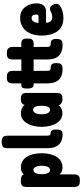

<svg xmlns="http://www.w3.org/2000/svg" viewBox="641 -1401 976 2298"><g transform="rotate(-90 1129.0 -252.0)"><path d="M273 8Q233 8 208.5 -10.5Q184 -29 171.5 -62.5Q159 -96 154 -141.5Q149 -187 149 -241Q149 -297 154 -343Q159 -389 172 -422Q185 -455 210 -472.5Q235 -490 273 -490Q314 -490 346 -472.5Q378 -455 399.5 -422Q421 -389 432.5 -343.5Q444 -298 444 -242Q444 -186 432.5 -140Q421 -94 399.5 -60.5Q378 -27 346 -9.5Q314 8 273 8ZM115 216Q78 216 62.5 205Q47 194 43.5 176.5Q40 159 40 140V-416Q40 -436 43.5 -453Q47 -470 63 -480.5Q79 -491 116 -491Q146 -491 164.5 -483Q183 -475 191 -455V141Q191 160 187.5 177.5Q184 195 168 205.5Q152 216 115 216ZM243 -140Q259 -140 270.5 -152.5Q282 -165 288 -188Q294 -211 294 -241Q294 -271 288 -293.5Q282 -316 271 -328.5Q260 -341 244 -341Q227 -341 216 -328.5Q205 -316 199 -293.5Q193 -271 193 -241Q193 -211 198.5 -188Q204 -165 215 -152.5Q226 -140 243 -140Z M672 9Q647 9 623 4.5Q599 0 577.5 -11.5Q556 -23 539.5 -44.5Q523 -66 513.5 -98.5Q504 -131 504 -179V-644Q504 -664 507.5 -681Q511 -698 527 -709Q543 -720 579 -720Q616 -720 631.5 -709Q647 -698 650.5 -681Q654 -664 654 -644V-187Q654 -174 655 -164.5Q656 -155 658 -148.5Q660 -142 663.5 -139Q667 -136 673 -136Q685 -136 697.5 -133Q710 -130 719 -115Q728 -100 728 -65Q728 -29 719 -13Q710 3 697.5 6Q685 9 672 9Z M1091 8Q1063 8 1041.5 -6Q1020 -20 1020 -41L1024 -46Q1018 -35 1004 -22.5Q990 -10 969.5 -1.5Q949 7 920 7Q882 7 852 -12.5Q822 -32 801.5 -66.5Q781 -101 770.5 -146.5Q760 -192 760 -243Q760 -294 771 -338.5Q782 -383 802.5 -417Q823 -451 852.5 -470.5Q882 -490 920 -490Q945 -490 966 -483.5Q987 -477 1002.5 -466Q1018 -455 1024 -442L1021 -444Q1027 -467 1043.5 -479Q1060 -491 1091 -491Q1128 -491 1143.5 -480Q1159 -469 1162.5 -451.5Q1166 -434 1166 -414V-68Q1166 -48 1162.5 -30.5Q1159 -13 1143.5 -2.5Q1128 8 1091 8ZM963 -141Q983 -141 993.5 -154.5Q1004 -168 1008 -190.5Q1012 -213 1012 -242Q1012 -271 1008 -293.5Q1004 -316 993 -329.5Q982 -343 961 -343Q944 -343 933 -329.5Q922 -316 916 -293.5Q910 -271 910 -241Q910 -212 916 -189.5Q922 -167 934 -154Q946 -141 963 -141Z M1455 9Q1396 9 1357 -10.5Q1318 -30 1299 -72Q1280 -114 1280 -179V-337H1269Q1241 -337 1229.5 -355Q1218 -373 1218 -413Q1218 -452 1226.5 -469Q1235 -486 1265 -485H1280V-585Q1280 -605 1283.5 -621Q1287 -637 1302.5 -647.5Q1318 -658 1355 -658Q1390 -658 1406 -647Q1422 -636 1426 -619Q1430 -602 1430 -582V-484Q1445 -484 1461 -484.5Q1477 -485 1495 -485Q1512 -485 1530.5 -484.5Q1549 -484 1566 -484V-585Q1566 -605 1569.5 -621Q1573 -637 1588.5 -647.5Q1604 -658 1641 -658Q1676 -658 1692 -647Q1708 -636 1712 -619Q1716 -602 1716 -582V-484L1749 -486Q1765 -486 1780.5 -483Q1796 -480 1806.5 -464Q1817 -448 1817 -411Q1817 -375 1806 -359Q1795 -343 1779.5 -339.5Q1764 -336 1748 -336L1716 -339V-192Q1716 -171 1718 -158Q1720 -145 1728 -139.5Q1736 -134 1751 -134Q1766 -134 1780 -130Q1794 -126 1803 -112Q1812 -98 1812 -65Q1812 -29 1801 -13Q1790 3 1774 6Q1758 9 1743 9Q1685 9 1645 -10.5Q1605 -30 1585.5 -72Q1566 -114 1566 -178V-338Q1555 -338 1543 -338Q1531 -338 1519 -337.5Q1507 -337 1496 -337Q1477 -337 1461.5 -337.5Q1446 -338 1430 -338V-192Q1430 -170 1431.5 -157.5Q1433 -145 1440.5 -139.5Q1448 -134 1463 -134Q1478 -134 1491.5 -130Q1505 -126 1514 -112Q1523 -98 1523 -65Q1523 -29 1512 -13Q1501 3 1485.5 6Q1470 9 1455 9Z M2064 19Q2001 19 1960 -4Q1919 -27 1895.5 -65Q1872 -103 1862 -149Q1852 -195 1852 -241Q1852 -316 1876.5 -374Q1901 -432 1948.5 -465.5Q1996 -499 2063 -499Q2112 -499 2145 -480.5Q2178 -462 2198.5 -432.5Q2219 -403 2228.5 -369Q2238 -335 2238 -304Q2238 -250 2213 -219.5Q2188 -189 2146 -189H2006Q2006 -167 2013.5 -150Q2021 -133 2035.5 -124Q2050 -115 2069 -115Q2086 -115 2099 -117.5Q2112 -120 2121.5 -124Q2131 -128 2140 -132.5Q2149 -137 2157 -139.5Q2165 -142 2173 -142Q2188 -142 2200 -132.5Q2212 -123 2222 -103Q2229 -92 2231 -83Q2233 -74 2233 -64Q2233 -41 2208.5 -22Q2184 -3 2145 8Q2106 19 2064 19ZM2004 -279H2077Q2092 -279 2098 -283.5Q2104 -288 2104 -303Q2104 -320 2100 -333.5Q2096 -347 2086.5 -354.5Q2077 -362 2062 -362Q2044 -362 2030.5 -350.5Q2017 -339 2010.5 -320Q2004 -301 2004 -279Z"/></g></svg>

Font: Fredoka Condensed SemiBold
Style: Regular
Weight: 600
Width: 3
Designer: Ben Nathan
Foundry: Milena B. Brandão, Ben Nathan
Version: Version 2.001